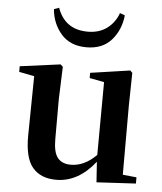

<svg xmlns="http://www.w3.org/2000/svg" viewBox="-57 -867 785 933"><g transform="rotate(5 336.0 -401.0)"><path d="M490.2 -818.4 514.6 -809.6Q507.8 -739.3 464.4 -689Q420.9 -638.7 341.8 -638.7Q262.7 -638.7 218.8 -689Q174.8 -739.3 168.9 -809.6L193.4 -818.4Q230.5 -714.8 341.8 -714.8Q397.5 -714.8 435.5 -743.2Q473.6 -771.5 490.2 -818.4ZM572.3 -37.1 639.6 -30.3V0L448.2 10.7L441.4 -88.9Q358.4 15.6 252 15.6Q175.8 15.6 136.2 -31.2Q96.7 -78.1 97.7 -186.5L101.6 -476.6L27.3 -491.2V-518.6L224.6 -544.9L236.3 -534.2L230.5 -374V-179.7Q230.5 -116.2 252 -89.8Q273.4 -63.5 316.4 -63.5Q381.8 -63.5 440.4 -122.1L442.4 -477.5L371.1 -491.2V-516.6L564.5 -544.9L575.2 -534.2L572.3 -374Z"/></g></svg>

Font: GenYoMin TW TTF Bold
Style: Regular
Weight: 700
Version: Version 1.300